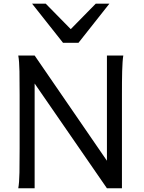

<svg xmlns="http://www.w3.org/2000/svg" viewBox="-20 -1011 772 1031"><path d="M166 -562.5V0H78.1Q83.5 -29.3 84.5 -84.7Q85.4 -140.1 85.4 -212.4V-500.5Q85.4 -572.8 84.5 -628.2Q83.5 -683.6 78.1 -712.9H166L554.2 -147.9V-712.9H642.1Q639.6 -698.2 638.2 -676.8Q636.7 -655.3 636 -628.2Q635.3 -601.1 635 -568.8Q634.8 -536.6 634.8 -500.5V0H554.2ZM225.6 -991.2 359.9 -854.5 494.1 -991.2H567.4L401.4 -781.2H318.4L152.3 -991.2Z"/></svg>

Font: Andika New Basic
Style: Regular
Weight: 400
Designer: Victor Gaultney, Annie Olsen, Julie Remington, Don Collingsworth, Eric Hays
Foundry: SIL International
Version: Version 5.500